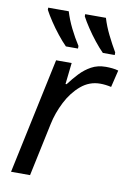

<svg xmlns="http://www.w3.org/2000/svg" viewBox="-86 -821 602 875"><g transform="rotate(10 214.5 -383.0)"><path d="M28 0 142 -536H214L203 -437H208Q229 -465 252 -489.5Q275 -514 304 -530Q333 -546 371 -546Q385 -546 400.5 -544.5Q416 -543 429 -539L410 -460Q383 -466 359 -466Q309 -466 270 -433Q231 -400 205 -349Q179 -298 168 -245L116 0ZM346 -606Q327 -625 305.5 -652Q284 -679 265.5 -707Q247 -735 236 -756V-766H332Q343 -729 362 -690.5Q381 -652 401 -618V-606ZM175 -606Q156 -625 134.5 -652Q113 -679 94.5 -707Q76 -735 65 -756V-766H160Q171 -729 190 -690.5Q209 -652 231 -618V-606Z"/></g></svg>

Font: Noto Sans IKEA
Style: Italic
Weight: 400
Italic angle: -12°
Designer: Monotype Design Team
Foundry: Monotype Imaging Inc.
Version: Version 2.001